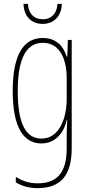

<svg xmlns="http://www.w3.org/2000/svg" viewBox="-20 -734 462 996"><path d="M301 -714H278C276 -667 249 -634 202 -634C155 -634 127 -665 125 -714H102C104 -645 147 -610 201 -610C260 -610 299 -651 301 -714ZM202 -537C92 -537 46 -433 46 -262C46 -76 100 10 195 10C266 10 311 -43 326 -111H329C326 -70 326 -43 326 -12V35C326 163 275 217 175 217C130 217 98 205 62 184V212C95 232 132 242 175 242C297 242 352 173 352 35V-527H332L329 -440H326C311 -489 276 -537 202 -537ZM202 -512C291 -512 326 -426 326 -329V-221C326 -126 291 -15 195 -15C114 -15 72 -93 72 -262C72 -411 107 -512 202 -512Z"/></svg>

Font: Noto Sans Armenian ExtraCondensed Thin
Style: Regular
Weight: 100
Width: 2
Designer: Monotype Design Team
Foundry: Monotype Imaging Inc.
Version: Version 2.008